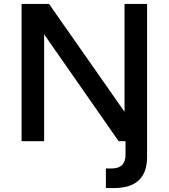

<svg xmlns="http://www.w3.org/2000/svg" viewBox="-20 -720 860 979"><path d="M520 239H560C672 239 730 188 730 79V-700H615V-150L230 -700H90V0H205V-545L585 0H620V69C620 115 597 139 550 139H520Z"/></svg>

Font: Goli Medium
Style: Regular
Weight: 500
Designer: jaikishan Patel
Foundry: MagicType
Version: Version 1.000;Glyphs 3.2 (3242)